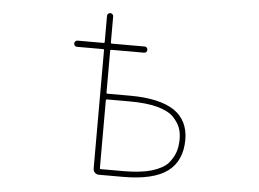

<svg xmlns="http://www.w3.org/2000/svg" viewBox="-50 -777 1100 817"><g transform="rotate(5 500.0 -368.5)"><path d="M400.4 -23.4Q390.6 -23.4 383.3 -30.3Q376 -37.1 376 -47.9V-553.7Q376 -557.6 372.1 -557.6H259.8Q254.9 -557.6 251 -561.5Q247.1 -565.4 247.1 -570.8Q247.1 -576.2 251 -580.1Q254.9 -584 259.8 -584H372.1Q376 -584 376 -587.9V-700.2Q376 -705.1 379.9 -709Q383.8 -712.9 389.2 -712.9Q394.5 -712.9 398.4 -709Q402.3 -705.1 402.3 -700.2V-587.9Q402.3 -584 407.2 -584H546.9Q552.7 -584 556.2 -580.1Q559.6 -576.2 559.6 -570.8Q559.6 -565.4 556.2 -561.5Q552.7 -557.6 546.9 -557.6H407.2Q402.3 -557.6 402.3 -553.7V-375Q402.3 -370.1 407.2 -370.1H502.9Q628.9 -370.1 692.4 -328.1Q722.7 -307.6 738.3 -276.4Q753.9 -245.1 753.9 -204.1Q753.9 -158.2 738.3 -124Q723.6 -90.8 693.4 -68.4Q632.8 -23.4 502.9 -23.4ZM402.3 -51.8Q402.3 -47.9 407.2 -47.9H502.9Q575.2 -47.9 623 -61.5Q670.9 -76.2 692.4 -99.6Q712.9 -124 721.2 -148.4Q729.5 -172.9 729.5 -204.1Q729.5 -231.4 721.7 -252.4Q713.9 -273.4 693.4 -295.9Q671.9 -319.3 623 -333Q575.2 -345.7 502.9 -345.7H407.2Q402.3 -345.7 402.3 -340.8Z"/></g></svg>

Font: Rounded Mgen+ 1mn thin
Style: Regular
Weight: 100
Designer: [Source Han Sans]
Ryoko NISHIZUKA  (kana & ideographs); Paul D. Hunt (Latin, Greek & Cyrillic); Wenlong ZHANG  (bopomofo
Version: Version 1.059.20150602